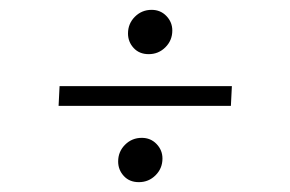

<svg xmlns="http://www.w3.org/2000/svg" viewBox="-20 -420 590 390"><path d="M282 -310Q263 -310 251.5 -322.5Q240 -335 240 -352Q240 -372 254 -386Q268 -400 288 -400Q306 -400 318 -387.5Q330 -375 330 -358Q330 -338 316 -324Q302 -310 282 -310ZM99 -205 101 -245H451L449 -205ZM262 -50Q243 -50 231.5 -62.5Q220 -75 220 -92Q220 -112 234 -126Q248 -140 268 -140Q286 -140 298 -127.5Q310 -115 310 -98Q310 -78 296 -64Q282 -50 262 -50Z"/></svg>

Font: Bona Nova SC
Style: Italic
Weight: 400
Italic angle: -4°
Designer: Mateusz Machalski
Foundry: Capitalics
Version: Version 4.001; ttfautohint (v1.8.4.7-5d5b)